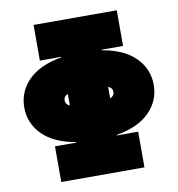

<svg xmlns="http://www.w3.org/2000/svg" viewBox="-81 -797 807 870"><g transform="rotate(-10 322.5 -361.5)"><path d="M24.4 -361.3Q24.4 -434.1 76.4 -486.6Q128.4 -539.1 229.5 -556.2V-558.6H130.9V-722.7H513.7V-558.6H415V-556.2Q516.1 -539.1 568.1 -486.6Q620.1 -434.1 620.1 -361.3Q620.1 -288.6 568.1 -236.1Q516.1 -183.6 415 -166.5V-164.1H513.7V0H130.9V-164.1H229.5V-166.5Q128.4 -183.6 76.4 -236.1Q24.4 -288.6 24.4 -361.3ZM434.6 -361.3Q434.6 -379.4 415 -388.2V-334.5Q434.6 -343.3 434.6 -361.3ZM210 -361.3Q210 -343.3 229.5 -334.5V-388.2Q210 -379.4 210 -361.3Z"/></g></svg>

Font: Giphurs Black
Style: Regular
Weight: 900
Version: Version 0.920; ttfautohint (v1.8.4.7-5d5b)